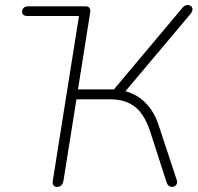

<svg xmlns="http://www.w3.org/2000/svg" viewBox="-20 -730 778 756"><path d="M188 -19 291 -667H88Q78 -667 72.5 -671.5Q67 -676 67 -683Q67 -693 73 -699Q79 -705 90 -705H318Q328 -705 332.5 -698.5Q337 -692 335 -680L287 -378H433L416 -363L699 -700Q708 -711 720.5 -710Q733 -709 737 -699Q741 -689 730 -675L464 -359L443 -376Q499 -371 541 -336Q583 -301 604 -239L676 -21Q680 -8 672 0Q664 8 652 5Q640 2 636 -12L572 -210Q550 -279 512 -309Q474 -339 414 -339H281L230 -19Q225 6 205 6Q195 6 190.5 -0.5Q186 -7 188 -19Z"/></svg>

Font: SN Pro Thin
Style: Italic
Weight: 200
Italic angle: -9°
Designer: Tobias Whetton
Foundry: Supernotes
Version: Version 1.003;Glyphs 3.3 (3324)